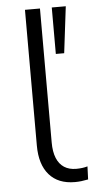

<svg xmlns="http://www.w3.org/2000/svg" viewBox="-52 -738 389 778"><g transform="rotate(-5 142.5 -348.5)"><path d="M221 8Q153 8 116.5 -34Q80 -76 80 -153V-705H141V-160Q141 -122 151.5 -96.5Q162 -71 182 -58Q202 -45 231 -45Q244 -45 255.5 -46.5Q267 -48 277 -51L275 2Q260 5 247 6.5Q234 8 221 8ZM189 -516V-705H246L223 -516Z"/></g></svg>

Font: Nunito Sans 12pt ExtraLight 12pt Light
Style: Regular
Weight: 300
Version: Version 3.101;gftools[0.9.27]